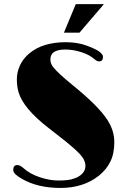

<svg xmlns="http://www.w3.org/2000/svg" viewBox="-20 -905 621 934"><path d="M86.4 -35.2Q69.3 -44.9 56.9 -55.7Q44.4 -66.4 44.4 -78.6Q44.4 -102.1 64.5 -102.1Q77.6 -102.1 93.8 -87.4Q109.9 -72.8 129.9 -61.8Q149.9 -50.8 173.3 -43Q221.7 -26.9 262.7 -26.9Q303.7 -26.9 325.9 -32.2Q348.1 -37.6 363.3 -46.9Q395.5 -66.9 395.5 -98.1Q395.5 -127 367.7 -156.2Q344.2 -181.2 301.3 -215.8L217.8 -281.2Q92.3 -377.9 69.8 -458Q62 -485.8 62 -520Q62 -554.2 77.4 -587.4Q92.8 -620.6 123 -645.5Q188 -699.7 299.8 -699.7Q356.9 -699.7 402.3 -682.9Q447.8 -666 464.4 -652.8Q481 -639.6 481 -628.9Q481 -606.4 462.4 -606.4Q451.7 -606.4 439.5 -617.2Q427.2 -627.9 412.4 -636Q397.5 -644 378.4 -650.4Q337.4 -664.1 297.9 -664.1Q225.1 -664.1 225.1 -616.2Q225.1 -596.2 238.3 -579.1Q261.7 -549.3 329.8 -493.9Q397.9 -438.5 439.2 -397Q480.5 -355.5 502 -322.3Q536.1 -270 536.1 -213.6Q536.1 -157.2 516.4 -117.9Q496.6 -78.6 460.9 -50.3Q385.7 9.3 274.4 9.3Q163.1 9.3 86.4 -35.2ZM348.6 -884.8H485.4L366.7 -746.1H291Z"/></svg>

Font: Limelight
Style: Regular
Weight: 400
Designer: Nicole Fally
Foundry: Nicole Fally
Version: Version 1.002